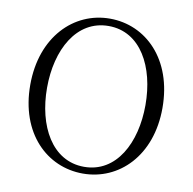

<svg xmlns="http://www.w3.org/2000/svg" viewBox="-83 -826 928 924"><g transform="rotate(10 381.0 -363.5)"><path d="M381 15C557 15 704 -128 704 -362C704 -600 557 -742 381 -742C205 -742 58 -597 58 -362C58 -125 205 15 381 15ZM381 -18C224 -18 140 -176 140 -362C140 -548 224 -706 381 -706C538 -706 621 -548 621 -362C621 -176 538 -18 381 -18Z"/></g></svg>

Font: Noto Serif TC Light
Style: Regular
Weight: 300
Designer: Ryoko NISHIZUKA 西塚涼子 (kana & ideographs); Frank Grießhammer (Latin, Greek & Cyrillic); Wenlong ZHANG 张文龙 (bopomofo); San
Foundry: Adobe
Version: Version 2.001;hotconv 1.1.0;makeotfexe 2.6.0